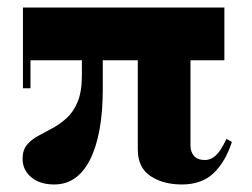

<svg xmlns="http://www.w3.org/2000/svg" viewBox="-20 -480 670 510"><path d="M41 -245.5V-460H576V-320H61V-245.5ZM124 10Q86 10 63 -9.2Q40 -28.5 40 -58Q40 -81.5 51.5 -95.2Q63 -109 80.8 -118.8Q98.5 -128.5 118.8 -139.2Q139 -150 157 -166.2Q175 -182.5 186.2 -209.5Q197.5 -236.5 197.5 -279.5V-387.5H253V-243Q253 -124.5 219.8 -57.2Q186.5 10 124 10ZM463 10Q413 10 379.5 -12.5Q346 -35 346 -83V-365H486V-92.5Q486 -77.5 495 -66.2Q504 -55 524 -55Q540.5 -55 553.8 -67.5Q567 -80 581.5 -111L596 -103Q579 -50.5 547.5 -20.2Q516 10 463 10Z"/></svg>

Font: Bodoni Moda 11pt
Style: Bold
Weight: 700
Designer: Owen Earl
Foundry: indestructible type
Version: Version 2.004